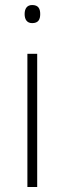

<svg xmlns="http://www.w3.org/2000/svg" viewBox="-20 -744 257 764"><path d="M108 -724C87 -724 78 -709 78 -688C78 -667 87 -652 108 -652C133 -652 140 -667 140 -688C140 -709 133 -724 108 -724ZM128 -530H89V0H128Z"/></svg>

Font: Noto Sans Telugu ExtraLight
Style: Regular
Weight: 200
Designer: Jelle Bosma - Monotype Design Team
Foundry: Monotype Imaging Inc.
Version: Version 2.005